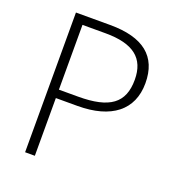

<svg xmlns="http://www.w3.org/2000/svg" viewBox="-130 -818 845 922"><g transform="rotate(20 292.5 -357.0)"><path d="M530.8 -508.8C530.8 -645.5 445.8 -713.9 275.9 -713.9H101.1V0H150.9V-294.9H261.2C433.1 -294.9 530.8 -370.6 530.8 -508.8ZM150.9 -668.9H269C411.1 -668.9 477.1 -616.7 477.1 -506.8C477.1 -387.7 409.7 -337.9 249 -337.9H150.9Z"/></g></svg>

Font: Open Sans 300
Style: Regular
Weight: 300
Foundry: Ascender Corporation
Version: Version 1.100;PS 001.100;hotconv 1.0.88;makeotf.lib2.5.64775